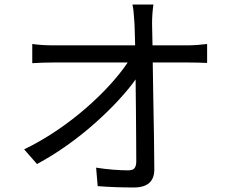

<svg xmlns="http://www.w3.org/2000/svg" viewBox="-20 -803 1040 851"><path d="M656 -602H813Q832 -602 857.5 -604Q883 -606 898 -608V-524Q881 -525 857.5 -525.5Q834 -526 816 -526H657Q658 -451 659.5 -365Q661 -279 662.5 -196.5Q664 -114 664 -52Q664 28 573 28Q535 28 492.5 26.5Q450 25 413 22L406 -60Q442 -54 480.5 -51Q519 -48 547 -48Q569 -48 576.5 -58Q584 -68 584 -88Q584 -128 583.5 -187.5Q583 -247 582.5 -315.5Q582 -384 581 -451Q550 -407 503 -356.5Q456 -306 398.5 -255Q341 -204 276 -158Q211 -112 144 -76L87 -141Q163 -178 233 -225.5Q303 -273 363 -325.5Q423 -378 469.5 -429.5Q516 -481 546 -526H216Q170 -526 123 -523V-608Q166 -602 215 -602H579Q578 -632 577.5 -657Q577 -682 576 -699Q574 -717 573 -739Q572 -761 567 -783H660Q654 -741 654 -699Z"/></svg>

Font: Noto IKEA Simplified Chinese
Style: Regular
Weight: 400
Designer: Monotype Design Team
Foundry: Monotype Imaging Inc.
Version: Version 1.100